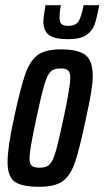

<svg xmlns="http://www.w3.org/2000/svg" viewBox="-20 -707 400 735"><path d="M9 -87Q9 -142 33 -253Q59 -373 77 -424Q95 -475 124.5 -496.5Q154 -518 213 -518Q280 -518 307.5 -496Q335 -474 335 -417Q335 -391 329 -354Q323 -317 309 -253Q284 -134 266.5 -84Q249 -34 219.5 -13Q190 8 130 8Q62 8 35.5 -12Q9 -32 9 -87ZM223 -253Q235 -309 242 -350Q249 -391 249 -408Q249 -430 240.5 -437.5Q232 -445 212 -445Q186 -445 173.5 -432.5Q161 -420 150 -383.5Q139 -347 119 -253Q107 -198 100 -158Q93 -118 93 -101Q93 -79 102 -72Q111 -65 132 -65Q157 -65 169.5 -77Q182 -89 193 -126Q204 -163 223 -253ZM146 -624Q146 -639 154 -687H213Q208 -662 208 -637Q208 -622 215.5 -615Q223 -608 242 -608Q270 -608 281 -626Q292 -644 300 -687H360Q350 -635 341.5 -611.5Q333 -588 310 -572.5Q287 -557 241 -557Q188 -557 167 -573.5Q146 -590 146 -624Z"/></svg>

Font: Saira Ultra Condensed SemiBold
Style: Italic
Weight: 600
Width: 1
Italic angle: -12°
Designer: Hector Gatti with collaboration of the Omnibus-Type team
Foundry: Omnibus-Type
Version: Version 1.001; ttfautohint (v1.8)